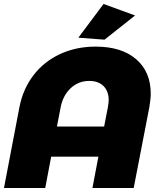

<svg xmlns="http://www.w3.org/2000/svg" viewBox="-23 -948 797 968"><path d="M499 -928 658 -870 504 -748 372 -758ZM737 -476Q737 -450 730 -408L651 0H443L473 -158H235L205 0H-3L75 -408Q93 -500 146 -569Q199 -638 280 -675.5Q361 -713 459 -713Q590 -713 663.5 -649.5Q737 -586 737 -476ZM525 -443Q525 -488 499 -514Q473 -540 427 -540Q373 -540 334 -504Q295 -468 283 -408L264 -310H502L521 -408Q525 -432 525 -443Z"/></svg>

Font: TypoPRO Montserrat Alternates
Style: Italic
Weight: 800
Italic angle: -11.3°
Designer: Julieta Ulanovsky
Foundry: Julieta Ulanovsky
Version: Version 6.001